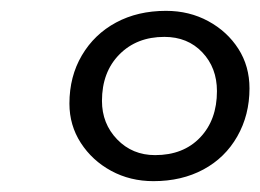

<svg xmlns="http://www.w3.org/2000/svg" viewBox="-20 -726 480 354"><path d="M263 -392Q220 -392 185 -411Q150 -430 129 -462.5Q108 -495 108 -535Q108 -585 131 -624Q154 -663 194 -684.5Q234 -706 286 -706Q329 -706 364 -687Q399 -668 419.5 -636Q440 -604 440 -563Q440 -514 417.5 -474.5Q395 -435 355 -413.5Q315 -392 263 -392ZM266 -440Q318 -440 349 -472.5Q380 -505 380 -558Q380 -601 353 -629.5Q326 -658 283 -658Q232 -658 200 -625.5Q168 -593 168 -540Q168 -498 196 -469Q224 -440 266 -440Z"/></svg>

Font: Platypi Light SemiBold
Style: Italic
Weight: 600
Italic angle: -13°
Version: Version 1.200